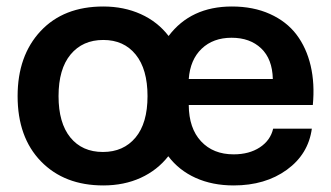

<svg xmlns="http://www.w3.org/2000/svg" viewBox="-20 -562 1019 591"><path d="M297.9 8.8Q178.2 8.8 106.2 -65.2Q34.2 -139.2 34.2 -266.1Q34.2 -390.6 105 -466.3Q175.8 -542 297.9 -542Q361.3 -542 413.3 -518.6Q465.3 -495.1 499 -451.2Q567.4 -542 693.8 -542Q759.8 -542 810.8 -519Q861.8 -496.1 892.6 -455.6Q923.3 -415 936.3 -359.6Q949.2 -304.2 942.9 -238.8H561Q561.5 -167 598.9 -127Q636.2 -86.9 699.2 -86.9Q747.1 -86.9 779.8 -108.4Q812.5 -129.9 820.8 -166H939.9Q929.2 -87.4 862.8 -39.3Q796.4 8.8 699.2 8.8Q633.8 8.8 582.3 -14.4Q530.8 -37.6 498 -81.1Q464.4 -38.1 413.1 -14.6Q361.8 8.8 297.9 8.8ZM160.2 -266.1Q160.2 -183.6 196.5 -138.9Q232.9 -94.2 296.9 -94.2Q359.9 -94.2 397 -138.4Q434.1 -182.6 434.1 -266.1Q434.1 -349.1 397.7 -394Q361.3 -439 297.9 -439Q234.4 -439 197.3 -394.3Q160.2 -349.6 160.2 -266.1ZM561 -318.8H819.8Q818.4 -380.4 783.9 -413.1Q749.5 -445.8 692.9 -445.8Q636.2 -445.8 600.8 -412.1Q565.4 -378.4 561 -318.8Z"/></svg>

Font: Lumene Sans
Style: Bold
Weight: 600
Designer: Deni Anggara
Version: Version 1.003;Glyphs 3.1.2 (3151)